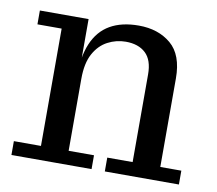

<svg xmlns="http://www.w3.org/2000/svg" viewBox="-63 -584 741 656"><g transform="rotate(10 307.5 -255.5)"><path d="M340 0V-48H428V-352Q428 -402 403 -425.5Q378 -449 334 -449Q301 -449 271.5 -433.5Q242 -418 224 -385Q206 -352 206 -298H189Q189 -370 209 -417.5Q229 -465 269 -488Q309 -511 368 -511Q436 -511 480 -474Q524 -437 524 -355V-48H597V0ZM16 0V-48H110V-455H26V-503H195V-347L206 -349V-48H294V0Z"/></g></svg>

Font: Montagu Slab
Style: Bold
Weight: 700
Designer: Florian Karsten
Foundry: Florian Karsten
Version: Version 1.000